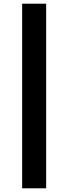

<svg xmlns="http://www.w3.org/2000/svg" viewBox="-20 -805 368 1040"><path d="M100 -785V215H230V-785Z"/></svg>

Font: Jost-600-Semi-PL
Style: Regular
Weight: 600
Version: Version 3.300; ttfautohint (v0.97) -l 8 -r 50 -G 200 -x 14 -